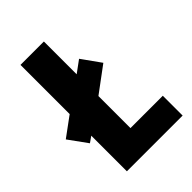

<svg xmlns="http://www.w3.org/2000/svg" viewBox="-224 -812 911 911"><g transform="rotate(-45 231.0 -357.0)"><path d="M82 0V-239L52 -218L-16 -312L82 -384V-714H239V-494L299 -538L367 -443L239 -348V-133H456V0Z"/></g></svg>

Font: Noto Sans Tamil Condensed ExtraBold
Style: Regular
Weight: 800
Width: 3
Designer: Jelle Bosma - Monotype Design Team
Foundry: Monotype Imaging Inc.
Version: Version 2.004; ttfautohint (v1.8.4.7-5d5b)